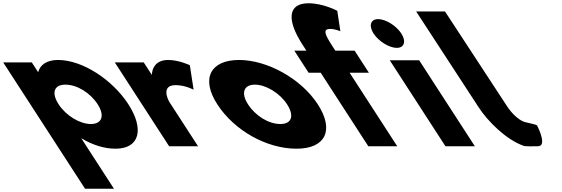

<svg xmlns="http://www.w3.org/2000/svg" viewBox="-292 -895 3440 1175"><path d="M493.5 -257C396.4 -407 213 -528 63 -528C-7 -528 -46.9 -497 -57.7 -455H-59.7L-97.3 -513H-272.3L228.4 260H405.4L205.3 -49C273.8 -8 345.7 15 414.7 15C564.7 15 590.7 -107 493.5 -257ZM305.5 -257C351.5 -186 330.9 -136 263.9 -136C197.9 -136 112.5 -186 66.5 -257C21.2 -327 38.8 -377 107.8 -377C179.8 -377 260.2 -327 305.5 -257Z M743 0H920L745.1 -270C736.7 -283 690.8 -374 782.8 -374C841.8 -374 892.9 -346 892.9 -346L869.7 -496C869.7 -496 803 -528 737 -528C636 -528 637.7 -439 637.7 -439H635.7L587.7 -513H410.7Z M1038.2 -256C1140.5 -98 1337.7 15 1522.7 15C1699.7 15 1755.5 -98 1653.2 -256C1549.5 -416 1341 -528 1171 -528C998 -528 934.5 -416 1038.2 -256ZM1226.2 -256C1180.2 -327 1200.8 -377 1267.8 -377C1333.8 -377 1419.2 -327 1465.2 -256C1510.5 -186 1492.9 -136 1423.9 -136C1351.9 -136 1271.5 -186 1226.2 -256Z M1583.1 -585H1509.1L1596.5 -450H1670.5L1962 0H2139L1847.5 -450H1965.5L1878.1 -585H1760.1L1739.4 -617C1693.4 -688 1683.9 -718 1728.9 -718C1757.9 -718 1791 -704 1791 -704L1772 -829C1772 -829 1686.2 -875 1596.2 -875C1468.2 -875 1462 -772 1559.1 -622Z M2434 0H2614L2273.3 -526H2093.3ZM1994.1 -690C2025.2 -642 2090.1 -602 2136.1 -602C2182.1 -602 2195.2 -642 2164.1 -690C2133 -738 2068.1 -778 2022.1 -778C1976.1 -778 1963 -738 1994.1 -690Z M2254.7 -825 2636.1 -240C2691 -154.6 2803.3 -41.6 2911.2 -3C2925.9 2.3 2968.1 0 3000.2 0C3057.7 -0.3 3000.6 -115 3000.6 -115C2991.2 -134 3001.7 -128 2933.1 -145C2869.5 -154.7 2814.2 -240 2814.2 -240L2431.2 -825Z"/></svg>

Font: Hussar
Style: BdOpOblSeven
Weight: 700
Foundry: Cannot Into Space Fonts
Version: Version 2.00